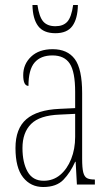

<svg xmlns="http://www.w3.org/2000/svg" viewBox="-20 -739 440 769"><path d="M153 10Q103 10 72.5 -28.5Q42 -67 42 -146Q42 -224 85.5 -261.5Q129 -299 218 -303L281 -306V-371Q281 -451 259.5 -484Q238 -517 190 -517Q143 -517 118.5 -488.5Q94 -460 94 -395Q73 -395 73 -438Q73 -482 104.5 -512Q136 -542 191 -542Q250 -542 279.5 -502.5Q309 -463 309 -366V-103Q309 -66 313.5 -48.5Q318 -31 328.5 -25.5Q339 -20 358 -20H360V0H288L283 -91H281Q262 -48 234 -19Q206 10 153 10ZM155 -15Q193 -15 221 -38.5Q249 -62 265 -102Q281 -142 281 -191V-283L219 -280Q139 -277 104.5 -242.5Q70 -208 70 -146Q70 -88 90.5 -51.5Q111 -15 155 -15ZM202 -606Q154 -606 132.5 -635Q111 -664 110 -719H130Q137 -671 153.5 -652.5Q170 -634 202 -634Q233 -634 249.5 -652Q266 -670 273 -719H292Q291 -664 270 -635Q249 -606 202 -606Z"/></svg>

Font: Noto Serif Ethiopic ExtraCondensed Thin
Style: Regular
Weight: 100
Width: 2
Designer: Monotype Design Team
Foundry: Monotype Imaging Inc.
Version: Version 2.102; ttfautohint (v1.8.4.7-5d5b)